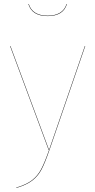

<svg xmlns="http://www.w3.org/2000/svg" viewBox="-20 -746 474 955"><path d="M32 -517 224 0H222L30 -517ZM404 -517 226 0Q204 64 186.5 97Q169 130 140.5 152Q112 174 61 189V187Q111 172 139 150.5Q167 129 184.5 96Q202 63 224 0L402 -517ZM121 -726H123Q132 -697 156 -682.5Q180 -668 217 -668Q254 -668 278 -682.5Q302 -697 311 -726H313Q295 -666 217 -666Q139 -666 121 -726Z"/></svg>

Font: FiraGO Two
Style: Regular
Weight: 100
Designer: bBox Type
Foundry: bBox Type GmbH
Version: Version 1.001